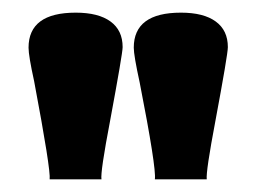

<svg xmlns="http://www.w3.org/2000/svg" viewBox="-20 -743 421 302"><path d="M58.1 -460.9Q60.1 -475.1 33.7 -615.2Q24.9 -655.3 24.9 -668Q24.9 -723.1 99.1 -723.1Q134.8 -723.1 153.8 -709.2Q172.9 -695.3 172.9 -668.9Q172.9 -659.2 153.3 -553.7Q137.7 -472.2 139.6 -460.9ZM223.6 -460.9Q226.1 -478.5 199.7 -613.3Q190.4 -655.8 190.4 -668Q190.4 -723.1 264.6 -723.1Q300.3 -723.1 319.3 -709.2Q338.4 -695.3 338.4 -668.9Q338.4 -657.7 318.8 -552.7Q303.7 -473.1 305.2 -460.9Z"/></svg>

Font: Elstob Grade
Style: Regular
Weight: 400
Designer: Peter S. Baker
Version: Version 1.015